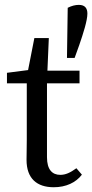

<svg xmlns="http://www.w3.org/2000/svg" viewBox="-20 -770 386 803"><path d="M204.8 13.1C256.1 13.1 297.5 -6.5 322.5 -39.5L299.5 -66.4C273.8 -47.6 254 -38.7 232.2 -38.7C198.5 -38.7 176.5 -60.6 176.5 -112.4V-435.5L177.5 -455.5L184.2 -610.8H123.7L91.8 -448.1L132.8 -481.5L9.1 -465.5V-421.6H92V-186.3C92 -147.3 91 -126 91 -101.4C91 -23.1 134.6 13.1 204.8 13.1ZM134.3 -421.6H312.6V-474.5H134.3V-421.6ZM309.8 -749.6C294.6 -749.6 279.5 -745.6 263.2 -737.4L260.1 -527.8H292.1L311.7 -582.3C327.8 -628.9 345.5 -684 345.5 -713C345.5 -735.3 335.5 -749.6 309.8 -749.6Z"/></svg>

Font: Source Serif Variable
Style: Regular
Weight: 389
Designer: Frank Grießhammer
Foundry: Adobe Systems Incorporated
Version: Version 3.001;hotconv 1.0.111;makeotfexe 2.5.65597